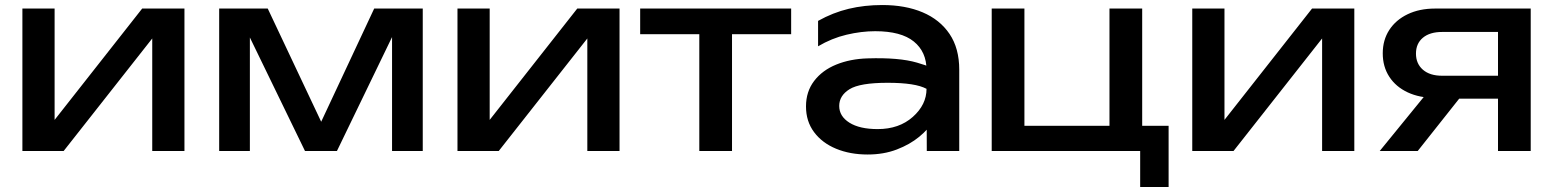

<svg xmlns="http://www.w3.org/2000/svg" viewBox="-20 -600 6172 763"><path d="M69 0V-566H197V-65L158 -74L545 -566H713V0H585V-508L625 -498L233 0Z M851 0V-566H1044L1282 -62H1231L1467 -566H1660V0H1538V-523H1572L1319 0H1192L939 -521L973 -522V0Z M1798 0V-566H1926V-65L1887 -74L2274 -566H2442V0H2314V-508L2354 -498L1962 0Z M2759 -521H2889V0H2759ZM2524 -566H3124V-464H2524Z M3662 -322Q3662 -394 3611.5 -435Q3561 -476 3458 -476Q3403 -476 3344 -462Q3285 -448 3231 -416V-517Q3290 -550 3352.5 -565Q3415 -580 3486 -580Q3578 -580 3646.5 -551Q3715 -522 3753.5 -465Q3792 -408 3792 -323V0H3663ZM3428 -368Q3553 -372 3624.5 -351Q3696 -330 3703 -317.5Q3710 -305 3710 -178Q3710 -153 3690 -120Q3670 -87 3633 -56.5Q3596 -26 3544 -6Q3492 14 3428 14Q3358 14 3302.5 -9Q3247 -32 3215 -75Q3183 -118 3183 -177Q3183 -236 3215.5 -278.5Q3248 -321 3303.5 -343.5Q3359 -366 3428 -368ZM3315 -179Q3315 -138 3355.5 -112.5Q3396 -87 3468 -87Q3553 -87 3607.5 -135.5Q3662 -184 3662 -247Q3618 -271 3507.5 -271Q3397 -271 3356 -245.5Q3315 -220 3315 -179Z M4519 -566V-72L4497 -100H4624V143H4511V-23L4533 0H3921V-566H4051V-72L4030 -100H4408L4389 -72V-566Z M4718 0V-566H4846V-65L4807 -74L5194 -566H5362V0H5234V-508L5274 -498L4882 0Z M5971 -299V-208H5685L5683 -211Q5621 -211 5574 -233Q5527 -255 5501 -295Q5475 -335 5475 -388Q5475 -441 5501 -481Q5527 -521 5574 -543.5Q5621 -566 5683 -566H6063V0H5933V-529L5976 -473H5711Q5662 -473 5634.5 -450Q5607 -427 5607 -387Q5607 -347 5634.5 -323Q5662 -299 5711 -299ZM5824 -265 5614 0H5463L5679 -265Z"/></svg>

Font: Bounded
Style: Regular
Weight: 400
Designer: Vlad Churkin
Version: Version 1.0